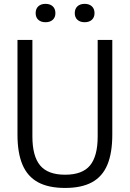

<svg xmlns="http://www.w3.org/2000/svg" viewBox="-20 -942 657 972"><path d="M309.5 9.5Q226 9.5 172.8 -19.2Q119.5 -48 94 -107.8Q68.5 -167.5 68.5 -260.5V-740H144V-251Q144 -151.5 183.2 -104.5Q222.5 -57.5 309.5 -57.5Q397 -57.5 435.8 -104.5Q474.5 -151.5 474.5 -251V-740H548.5V-260.5Q548.5 -167.5 523.5 -107.8Q498.5 -48 445.5 -19.2Q392.5 9.5 309.5 9.5ZM408.5 -829.5Q385.5 -829.5 372 -841.8Q358.5 -854 358.5 -875.5Q358.5 -897.5 372 -910Q385.5 -922.5 408.5 -922.5Q431.5 -922.5 445 -910Q458.5 -897.5 458.5 -875.5Q458.5 -854 445 -841.8Q431.5 -829.5 408.5 -829.5ZM210.5 -829.5Q187.5 -829.5 174 -841.8Q160.5 -854 160.5 -875.5Q160.5 -897.5 174 -910Q187.5 -922.5 210.5 -922.5Q233.5 -922.5 247 -910Q260.5 -897.5 260.5 -875.5Q260.5 -854 247 -841.8Q233.5 -829.5 210.5 -829.5Z"/></svg>

Font: Encode Sans SC Condensed
Style: Regular
Weight: 400
Width: 3
Designer: Multiple Designers
Foundry: Impallari Type
Version: Version 3.002